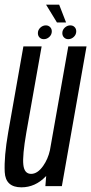

<svg xmlns="http://www.w3.org/2000/svg" viewBox="-20 -796 390 821"><path d="M174 0 177.5 -43.5Q176.5 -42.5 175.5 -41.5Q130.5 5 71.5 5Q3.5 5 0.2 -60.5Q-3 -126 15 -229.5L80 -597.5H158L92.5 -228.5Q75.5 -130.5 79.8 -91.5Q84 -52.5 113 -52.5Q140.5 -52.5 164.5 -86.5Q185 -115.5 193.5 -153.5L272 -597.5H350L244.5 0ZM272 -628.5Q261 -628.5 253.8 -635.8Q246.5 -643 246.5 -654.5Q246.5 -668 257 -677.8Q267.5 -687.5 280.5 -687.5Q292 -687.5 299 -680.2Q306 -673 306 -662Q306 -648 295.5 -638.2Q285 -628.5 272 -628.5ZM167.5 -628.5Q156 -628.5 149 -635.8Q142 -643 142 -654.5Q142 -668 152.5 -677.8Q163 -687.5 176 -687.5Q187 -687.5 194.2 -680.2Q201.5 -673 201.5 -662Q201.5 -648 191 -638.2Q180.5 -628.5 167.5 -628.5ZM223.5 -700 177 -776H233L262.5 -700Z"/></svg>

Font: Anybody Condensed Regular
Style: Italic
Weight: 400
Width: 3
Italic angle: -10°
Designer: Tyler Finck
Foundry: Etcetera Type Company
Version: Version 1.010; ttfautohint (v1.8.3) -l 8 -r 50 -G 200 -x 14 